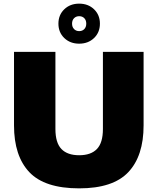

<svg xmlns="http://www.w3.org/2000/svg" viewBox="-20 -1025 866 1055"><path d="M415 10Q225.5 10 141.2 -79Q57 -168 57 -336V-740H284.5V-316Q284.5 -240.5 317.5 -206.2Q350.5 -172 415 -172Q479.5 -172 512.5 -206.2Q545.5 -240.5 545.5 -316V-740H769V-336Q769 -168 685 -79Q601 10 415 10ZM415 -785Q365.5 -785 333.2 -816Q301 -847 301 -895Q301 -943 333.2 -974Q365.5 -1005 415 -1005Q464.5 -1005 496.8 -974Q529 -943 529 -895Q529 -847 496.8 -816Q464.5 -785 415 -785ZM415 -854Q432.5 -854 443.2 -865.2Q454 -876.5 454 -895Q454 -914 443.2 -925Q432.5 -936 415 -936Q398 -936 387 -925Q376 -914 376 -895Q376 -876.5 387 -865.2Q398 -854 415 -854Z"/></svg>

Font: Encode Sans SmExp Black
Style: Regular
Weight: 900
Width: 6
Designer: Multiple Designers
Foundry: Impallari Type
Version: Version 3.002; ttfautohint (v1.8.3) -l 8 -r 50 -G 200 -x 14 